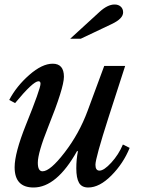

<svg xmlns="http://www.w3.org/2000/svg" viewBox="-20 -823 633 853"><path d="M169 -62Q203 -62 267.5 -146Q332 -230 369 -330L443 -530H536L462 -301Q404 -120 404 -91Q404 -65 422 -65Q442 -65 474.5 -100.5Q507 -136 526 -181L556 -166Q528 -97 475 -43.5Q422 10 372 10Q343 10 331 -11Q319 -32 319 -75Q319 -115 326 -150L323 -153Q232 10 129 10Q45 10 45 -80Q45 -143 95 -268Q160 -429 160 -451Q160 -462 151 -462Q127 -462 47 -365L21 -379Q53 -440 110 -490Q167 -540 214 -540Q264 -540 264 -482Q264 -433 194 -259Q148 -144 148 -100Q148 -62 169 -62ZM339 -651H292L422 -770Q458 -803 489 -803Q506 -803 516.5 -793.5Q527 -784 527 -768Q527 -740 476 -716Z"/></svg>

Font: Libre Baskerville
Style: Italic
Weight: 400
Italic angle: -15°
Designer: Pablo Impallari, Rodrigo Fuenzalida
Foundry: Pablo Impallari, Rodrigo Fuenzalida
Version: Version 1.051;Glyphs 3.2.3 (3260)